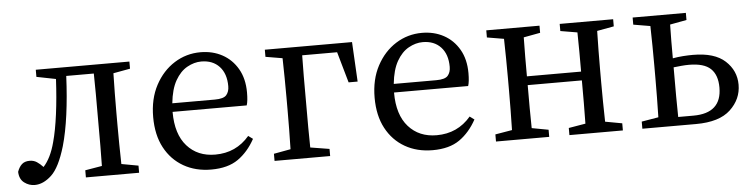

<svg xmlns="http://www.w3.org/2000/svg" viewBox="-37 -636 3166 805"><g transform="rotate(-5 1545.5 -234.0)"><path d="M82 13Q58 13 38 -2Q18 -17 17 -48Q24 -68 36 -79Q48 -90 69 -90Q86 -90 99 -81.5Q112 -73 125 -59Q157 -94 174 -159Q187 -206 196 -274.5Q205 -343 209 -422L128 -438V-468H522V-438L451 -425Q450 -388 449.5 -341.5Q449 -295 449 -260V-208Q449 -173 449.5 -127Q450 -81 451 -43L522 -30V0H298V-30L369 -42Q370 -80 370 -126.5Q370 -173 370 -208V-260Q370 -296 370 -344.5Q370 -393 369 -431H253Q249 -343 239 -269Q229 -195 213 -139Q187 -51 152.5 -19Q118 13 82 13Z M822 -442Q792 -442 762.5 -425.5Q733 -409 712.5 -373Q692 -337 686 -278H865Q902 -278 914 -292Q926 -306 926 -329Q926 -382 898 -412Q870 -442 822 -442ZM825 13Q759 13 708.5 -16Q658 -45 629.5 -98.5Q601 -152 601 -227Q601 -304 631.5 -361Q662 -418 712 -449.5Q762 -481 822 -481Q873 -481 913.5 -459Q954 -437 978 -395.5Q1002 -354 1002 -296Q1002 -260 996 -242H684V-241Q684 -148 728.5 -98Q773 -48 847 -48Q935 -48 991 -114L1010 -100Q981 -47 938 -17Q895 13 825 13Z M1092 -438V-468H1459L1468 -301H1430L1393 -431H1246Q1245 -393 1245 -344.5Q1245 -296 1245 -260V-208Q1245 -173 1245 -127Q1245 -81 1246 -43L1326 -30V0H1092V-30L1163 -43Q1164 -81 1164.5 -127Q1165 -173 1165 -208V-260Q1165 -295 1164.5 -341.5Q1164 -388 1163 -426Z M1754 -442Q1724 -442 1694.5 -425.5Q1665 -409 1644.5 -373Q1624 -337 1618 -278H1797Q1834 -278 1846 -292Q1858 -306 1858 -329Q1858 -382 1830 -412Q1802 -442 1754 -442ZM1757 13Q1691 13 1640.5 -16Q1590 -45 1561.5 -98.5Q1533 -152 1533 -227Q1533 -304 1563.5 -361Q1594 -418 1644 -449.5Q1694 -481 1754 -481Q1805 -481 1845.5 -459Q1886 -437 1910 -395.5Q1934 -354 1934 -296Q1934 -260 1928 -242H1616V-241Q1616 -148 1660.5 -98Q1705 -48 1779 -48Q1867 -48 1923 -114L1942 -100Q1913 -47 1870 -17Q1827 13 1757 13Z M2333 -438V-468H2558V-438L2487 -425Q2486 -388 2485.5 -341.5Q2485 -295 2485 -260V-208Q2485 -173 2485.5 -127Q2486 -81 2487 -43L2558 -30V0H2333V-30L2404 -42Q2405 -80 2405 -130Q2405 -180 2405 -224H2177Q2177 -175 2177 -127.5Q2177 -80 2178 -43L2248 -30V0H2024V-30L2095 -42Q2096 -80 2096.5 -126.5Q2097 -173 2097 -208V-260Q2097 -295 2096.5 -341.5Q2096 -388 2095 -426L2024 -438V-468H2248V-438L2178 -425Q2177 -388 2177 -342Q2177 -296 2177 -261H2405Q2405 -296 2405 -342.5Q2405 -389 2404 -426Z M2793 -208Q2793 -171 2793 -122.5Q2793 -74 2794 -36H2858Q2977 -36 2977 -144Q2977 -197 2949 -223.5Q2921 -250 2858 -250Q2843 -250 2826.5 -248.5Q2810 -247 2793 -245ZM2640 -438V-468H2864V-438L2794 -425Q2793 -394 2793 -355.5Q2793 -317 2793 -283Q2815 -287 2837 -288.5Q2859 -290 2878 -290Q2969 -290 3013.5 -249Q3058 -208 3058 -149Q3058 -88 3011 -44Q2964 0 2866 0H2640V-30L2711 -42Q2712 -80 2712.5 -126.5Q2713 -173 2713 -208V-260Q2713 -295 2712.5 -341.5Q2712 -388 2711 -426Z"/></g></svg>

Font: Source Serif 4 Subhead
Style: Regular
Weight: 400
Designer: Frank Grießhammer
Foundry: Adobe Systems Incorporated
Version: Version 4.004;hotconv 1.0.117;makeotfexe 2.5.65602